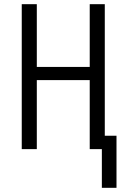

<svg xmlns="http://www.w3.org/2000/svg" viewBox="-20 -713 623 918"><path d="M467 185V0H409V-330H156V0H84V-693H156V-393H409V-693H481V-64H537V185Z"/></svg>

Font: Ubuntu Sans Condensed
Style: Regular
Weight: 400
Width: 3
Designer: Dalton Maag Ltd
Foundry: Dalton Maag Ltd
Version: Version 1.006; ttfautohint (v1.8.4.7-5d5b)